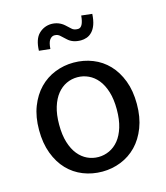

<svg xmlns="http://www.w3.org/2000/svg" viewBox="-111 -819 788 914"><g transform="rotate(-15 283.0 -362.0)"><path d="M522 -259Q522 -194 502.5 -143.5Q483 -93 450 -59Q417 -25 373 -7.5Q329 10 281 10Q231 10 187 -7.5Q143 -25 110.5 -59Q78 -93 59 -143.5Q40 -194 40 -259Q40 -324 59.5 -374Q79 -424 112 -458Q145 -492 189 -509.5Q233 -527 281 -527Q331 -527 375 -509.5Q419 -492 451.5 -458Q484 -424 503 -374Q522 -324 522 -259ZM423 -259Q423 -309 411.5 -346Q400 -383 380.5 -407Q361 -431 335 -443Q309 -455 281 -455Q252 -455 226.5 -443Q201 -431 181.5 -407Q162 -383 150.5 -346Q139 -309 139 -259Q139 -208 150.5 -171Q162 -134 181.5 -110Q201 -86 226.5 -74Q252 -62 281 -62Q309 -62 335 -74Q361 -86 380.5 -110Q400 -134 411.5 -171Q423 -208 423 -259ZM137 -624Q139 -681 164.5 -706Q190 -731 226 -732Q263 -732 290 -708Q304 -696 314 -686Q324 -676 344 -676Q370 -676 375 -734L428 -728Q426 -696 418.5 -675.5Q411 -655 399 -642.5Q387 -630 372.5 -625Q358 -620 344 -620Q303 -620 279 -643Q265 -655 254.5 -665.5Q244 -676 227 -676Q214 -676 204 -663Q194 -650 192 -618Z"/></g></svg>

Font: Expletus Sans
Style: Regular
Weight: 400
Designer: Jasper de Waard
Foundry: Designtown
Version: Version 7.028